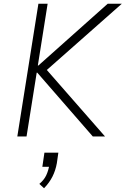

<svg xmlns="http://www.w3.org/2000/svg" viewBox="-20 -725 667 1020"><path d="M72 0 184 -705H233L181 -377H184L552 -705H627L216 -342L208 -377L538 0H473L178 -339H175L121 0ZM214 275 189 252Q214 231 225.5 206.5Q237 182 242 152L246 161H205L216 86H290L282 142Q275 181 258.5 213.5Q242 246 214 275Z"/></svg>

Font: Nunito Sans 7pt SemiCondensed ExtraLight
Style: Italic
Weight: 250
Width: 4
Italic angle: -9°
Designer: Vernon Adams
Foundry: Vernon Adams
Version: Version 3.101;gftools[0.9.27]